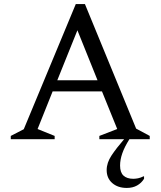

<svg xmlns="http://www.w3.org/2000/svg" viewBox="-20 -685 790 945"><path d="M571 130Q571 164 588 179.5Q605 195 636 195Q647 195 659.5 192.5Q672 190 686 183H689V195Q676 216 654.5 228Q633 240 604 240Q560 240 532.5 216Q505 192 505 152Q505 116 529 80Q553 44 591 0H469V-16L557 -50L482 -235H239L165 -50L249 -16V0H33V-16L97 -49L353 -665H398L650 -52L717 -16V0H617Q593 38 582 69.5Q571 101 571 130ZM262 -290H460L361 -536Z"/></svg>

Font: Spectral SC
Style: Regular
Weight: 400
Designer: Jean-Baptiste Levee
Foundry: Production Type
Version: Version 2.001